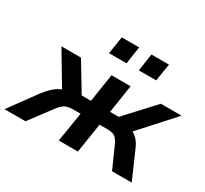

<svg xmlns="http://www.w3.org/2000/svg" viewBox="-184 -936 1228 1149"><g transform="rotate(30 429.5 -361.5)"><path d="M-39 0 96 -185Q119 -215 140.5 -235.5Q162 -256 186.5 -268.5Q211 -281 241 -284L217 -246L68 -496H203L320 -302H384L414 -496H546L516 -302H576L755 -496H898L672 -246L642 -282Q672 -278 693.5 -266Q715 -254 731 -234Q747 -214 760 -183L840 0H704L639 -146Q629 -169 618 -181.5Q607 -194 592 -199Q577 -204 553 -204H500L468 0H336L369 -204H317Q294 -204 277 -199Q260 -194 245.5 -181Q231 -168 215 -146L106 0ZM541 -603 559 -723H680L661 -603ZM335 -603 354 -723H474L456 -603Z"/></g></svg>

Font: Nunito Sans 9pt
Style: Bold Italic
Weight: 700
Italic angle: -9°
Version: Version 3.101;gftools[0.9.27]